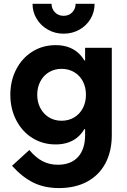

<svg xmlns="http://www.w3.org/2000/svg" viewBox="-20 -752 660 997"><path d="M269 -2Q201.7 -2 147.9 -35.6Q94.2 -69.3 64 -128.4Q33.7 -187.5 33.7 -259.8Q33.7 -332.5 64 -391.4Q94.2 -450.2 147.9 -483.9Q201.7 -517.6 269 -517.6Q329.1 -517.6 370.8 -489.3Q412.6 -460.9 434.6 -403.8Q456.5 -346.7 456.5 -259.8L406.7 -438H469.2V-81.5H406.7L456.5 -259.8Q456.5 -173.8 434.6 -116.2Q412.6 -58.6 370.8 -30.3Q329.1 -2 269 -2ZM426.3 -259.8Q426.3 -299.3 410.2 -329.8Q394 -360.4 365.2 -377.4Q336.4 -394.5 299.8 -394.5Q263.2 -394.5 234.6 -377.4Q206.1 -360.4 189.7 -329.6Q173.3 -298.8 173.3 -259.8Q173.3 -221.2 189.7 -190.4Q206.1 -159.7 234.6 -142.3Q263.2 -125 299.8 -125Q336.4 -125 365.2 -142.3Q394 -159.7 410.2 -190.4Q426.3 -221.2 426.3 -259.8ZM42.5 108.9 132.3 26.9Q166 66.9 201.4 85.2Q236.8 103.5 280.3 103.5Q348.1 103.5 385 63.2Q421.9 22.9 421.9 -50.8V-118.2L444.3 -252L421.9 -402.3V-503.9H560.5V-50.8Q560.5 34.2 527.3 96.2Q494.1 158.2 432.4 191.4Q370.6 224.6 286.1 224.6Q210.9 224.6 153.3 196.3Q95.7 168 42.5 108.9ZM310.1 -577.1Q266.1 -577.1 229.2 -597.7Q192.4 -618.2 170.7 -653.8Q148.9 -689.5 148.9 -732.4H247.6Q247.6 -706.1 265.4 -688Q283.2 -669.9 310.1 -669.9Q337.9 -669.9 355.2 -688Q372.6 -706.1 372.6 -732.4H471.2Q471.2 -689.5 450 -653.8Q428.7 -618.2 391.8 -597.7Q355 -577.1 310.1 -577.1Z"/></svg>

Font: Wanted Sans Std Variable
Style: Regular
Weight: 400
Designer: Original Design by Kil Hyung-jin and Kang Hanbin, Wanted Lab, Inc;
Foundry: Wanted Lab, Inc.
Version: Version 1.003;Glyphs 3.2 (3227)